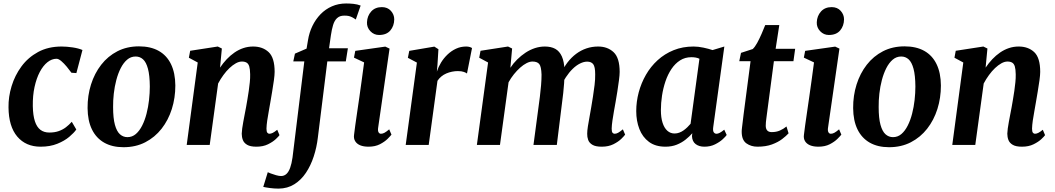

<svg xmlns="http://www.w3.org/2000/svg" viewBox="-20 -835 6076 1106"><path d="M214 10Q129 10 79.5 -48.2Q30 -106.5 29 -216.5Q28 -277 46.8 -338.8Q65.5 -400.5 103.5 -452.2Q141.5 -504 199.5 -535.5Q257.5 -567 335 -567Q364 -567 398 -562Q432 -557 455 -547L420 -414L391.5 -416Q380 -432 364.5 -450.8Q349 -469.5 333.2 -483Q317.5 -496.5 305.5 -496.5Q278.5 -496.5 253.5 -476.8Q228.5 -457 209.2 -420.5Q190 -384 179 -334Q168 -284 169 -223.5Q170 -170 181 -136.5Q192 -103 212.8 -87.2Q233.5 -71.5 264 -71.5Q295 -71.5 318.2 -79.8Q341.5 -88 359.8 -102Q378 -116 393.5 -133.5L419.5 -89Q406.5 -70 379 -46.8Q351.5 -23.5 310 -6.8Q268.5 10 214 10Z M780.5 -568Q847.5 -568 894 -542Q940.5 -516 965 -465.5Q989.5 -415 990 -342.5Q990 -271 969.8 -207Q949.5 -143 910.8 -93.5Q872 -44 816.8 -15.5Q761.5 13 691.5 13Q626.5 13 580.2 -13.2Q534 -39.5 509.5 -89.8Q485 -140 484.5 -212.5Q484 -284 504.2 -348.2Q524.5 -412.5 563 -462Q601.5 -511.5 656.5 -539.8Q711.5 -568 780.5 -568ZM761.5 -509.5Q733.5 -509.5 712.2 -491.2Q691 -473 675.5 -442.5Q660 -412 650 -374Q640 -336 635.5 -295.8Q631 -255.5 631.5 -218.5Q631.5 -154 642 -116Q652.5 -78 671 -61.5Q689.5 -45 714 -45Q741.5 -45 762.5 -63Q783.5 -81 799 -111.8Q814.5 -142.5 824.2 -180.5Q834 -218.5 838.5 -259Q843 -299.5 843 -336.5Q842.5 -401.5 832.2 -439.2Q822 -477 804 -493.2Q786 -509.5 761.5 -509.5Z M1247.5 -445.5Q1265 -471.5 1286 -493.8Q1307 -516 1331 -532.5Q1355 -549 1381.8 -558Q1408.5 -567 1438 -567Q1493 -567 1527.5 -534.8Q1562 -502.5 1562 -421Q1562 -403.5 1557.8 -372.5Q1553.5 -341.5 1547.8 -307.8Q1542 -274 1537.5 -247Q1533.5 -222 1528.2 -194Q1523 -166 1519.2 -140Q1515.5 -114 1515 -94Q1515 -76.5 1520 -70.5Q1525 -64.5 1531.5 -64.5Q1540.5 -64.5 1550.8 -69.5Q1561 -74.5 1577 -87.5L1590 -56.5Q1585.5 -49.5 1568.5 -33.5Q1551.5 -17.5 1523.5 -3.8Q1495.5 10 1457 10Q1422 10 1403.8 -0.8Q1385.5 -11.5 1379 -28.5Q1372.5 -45.5 1372.5 -65Q1373 -77.5 1375.2 -95.2Q1377.5 -113 1381.5 -133.8Q1385.5 -154.5 1389.5 -176.2Q1393.5 -198 1397.5 -218Q1401 -238.5 1405.2 -262.5Q1409.5 -286.5 1413 -311.8Q1416.5 -337 1419 -361.2Q1421.5 -385.5 1421 -407Q1420.5 -436.5 1415.8 -452.2Q1411 -468 1400.5 -474.2Q1390 -480.5 1373.5 -480.5Q1356.5 -480.5 1338.2 -470.2Q1320 -460 1301.8 -442.8Q1283.5 -425.5 1266.8 -402.5Q1250 -379.5 1236.5 -354L1188 0H1055.5L1119 -475L1068 -502.5L1075.5 -542.5L1234.5 -567L1258 -555.5Z M1754 -602.5Q1761 -647 1779.5 -685.2Q1798 -723.5 1826.2 -752.8Q1854.5 -782 1892 -798.5Q1929.5 -815 1974 -815Q1994 -815 2016 -812.8Q2038 -810.5 2057.5 -803L2029.5 -722.5Q2020.5 -729.5 2004.2 -737.5Q1988 -745.5 1963 -745Q1937 -745 1921.8 -730.8Q1906.5 -716.5 1898.8 -691Q1891 -665.5 1886 -631L1875.5 -557H1984L1972 -481.5H1865.5L1811 -43Q1804.5 13.5 1787.2 66.2Q1770 119 1742.2 160.5Q1714.5 202 1675.2 226.5Q1636 251 1585 251.5Q1559.5 251.5 1534 248Q1508.5 244.5 1496.5 241.5L1522.5 157Q1526 159 1539.8 164.2Q1553.5 169.5 1570.2 174.2Q1587 179 1599 179Q1617 179 1630 167Q1643 155 1651.5 131.2Q1660 107.5 1665 72.5L1733 -481.5H1669.5L1679 -526L1746 -555ZM2103 10Q2074 10 2054.5 1.8Q2035 -6.5 2025.8 -22Q2016.5 -37.5 2019.5 -58.5Q2022 -80.5 2026.5 -113Q2031 -145.5 2037 -186Q2043 -226.5 2049.8 -273.5Q2056.5 -320.5 2063.5 -371.5Q2070.5 -422.5 2077.5 -475.5L2019 -503L2026.5 -542L2199.5 -566.5L2224 -555L2158.5 -101Q2155.5 -83 2160.2 -73.8Q2165 -64.5 2174.5 -64.5Q2184 -64.5 2194.5 -70Q2205 -75.5 2222 -90L2235 -59.5Q2229.5 -52 2212.8 -35.2Q2196 -18.5 2168.5 -4.2Q2141 10 2103 10ZM2163.5 -633.5Q2134 -633.5 2113.2 -655.5Q2092.5 -677.5 2094 -707Q2095.5 -743.5 2118.2 -768.8Q2141 -794 2179.5 -794Q2212.5 -794 2231.8 -772.5Q2251 -751 2251 -723.5Q2250.5 -685.5 2228.5 -659.5Q2206.5 -633.5 2163.5 -633.5Z M2317 0 2381.5 -474.5 2329.5 -502 2337.5 -542 2482 -566.5 2505.5 -551.5 2500 -461.5 2496.5 -422.5Q2505 -449 2520.5 -474.5Q2536 -500 2558 -521Q2580 -542 2607 -554.5Q2634 -567 2665.5 -567Q2677 -567 2686 -564.2Q2695 -561.5 2699 -558L2670 -411.5Q2666 -415.5 2652.5 -420.5Q2639 -425.5 2617.5 -425.5Q2600.5 -425.5 2583.5 -422Q2566.5 -418.5 2550.8 -411.8Q2535 -405 2522 -394.2Q2509 -383.5 2500 -369.5L2449.5 0Z M2930 -555.5 2920 -444.5Q2936.5 -470 2959 -492.2Q2981.5 -514.5 3007.2 -531.5Q3033 -548.5 3061.2 -557.8Q3089.5 -567 3118.5 -567Q3154.5 -567 3178.8 -553.5Q3203 -540 3216.5 -510Q3230 -480 3232 -429.5Q3232 -422.5 3232 -414.8Q3232 -407 3231.5 -398.8Q3231 -390.5 3230 -382L3211 -409.5Q3227 -446.5 3249.2 -475.5Q3271.5 -504.5 3299 -525Q3326.5 -545.5 3358.2 -556.2Q3390 -567 3425.5 -567Q3480 -567 3514.8 -534.2Q3549.5 -501.5 3549.5 -420.5Q3549.5 -403.5 3545.5 -372.8Q3541.5 -342 3536.2 -308.2Q3531 -274.5 3526 -247Q3521.5 -221.5 3516.5 -193.8Q3511.5 -166 3507.8 -140Q3504 -114 3503.5 -94Q3503.5 -76.5 3508.2 -70.5Q3513 -64.5 3520.5 -64.5Q3530 -64.5 3540.2 -70Q3550.5 -75.5 3568 -90L3581 -59.5Q3576 -52 3559 -35.2Q3542 -18.5 3513.5 -4.2Q3485 10 3446.5 10Q3411 10 3392.8 -0.8Q3374.5 -11.5 3368.2 -28.8Q3362 -46 3362.5 -64.5Q3362.5 -81.5 3366.5 -107.2Q3370.5 -133 3376 -162Q3381.5 -191 3386 -219Q3390.5 -246 3395.8 -279Q3401 -312 3405 -345.2Q3409 -378.5 3408.5 -407Q3408.5 -450.5 3397.2 -465.2Q3386 -480 3362 -480Q3343 -480 3321.2 -469.2Q3299.5 -458.5 3278.8 -438.2Q3258 -418 3240 -390.5Q3222 -363 3210.5 -330L3232 -406.5Q3231.5 -383.5 3229.5 -355.5Q3227.5 -327.5 3224.5 -299.5Q3221.5 -271.5 3218 -246.5L3187.5 0H3053L3082 -218Q3086 -246 3090 -278.5Q3094 -311 3096.8 -344Q3099.5 -377 3099.5 -405Q3098 -452 3086.2 -466.2Q3074.5 -480.5 3047 -480.5Q3031.5 -480.5 3013.2 -471.2Q2995 -462 2976.2 -445.2Q2957.5 -428.5 2940.2 -407Q2923 -385.5 2909.5 -361L2860 0H2727L2791.5 -475L2740.5 -502.5L2748 -542.5L2906.5 -567Z M4088.5 -103Q4085.5 -81.5 4091.5 -73Q4097.5 -64.5 4107.5 -64.5Q4115.5 -64.5 4125.8 -69.8Q4136 -75 4152 -88L4166 -57.5Q4161 -49.5 4143.5 -33.2Q4126 -17 4099 -3.5Q4072 10 4037.5 10Q4007 10 3987.2 -5Q3967.5 -20 3966 -51L3968 -67.5Q3951.5 -48.5 3929.2 -30.8Q3907 -13 3878.2 -1.5Q3849.5 10 3813.5 10Q3755.5 10 3718.2 -17.8Q3681 -45.5 3663 -92Q3645 -138.5 3645 -195Q3645 -249 3659.2 -302.8Q3673.5 -356.5 3700.8 -404Q3728 -451.5 3768.2 -488.2Q3808.5 -525 3860.5 -546Q3912.5 -567 3975.5 -567Q4002 -567 4032.5 -560.5Q4063 -554 4084.5 -546.5L4152.5 -567ZM4009 -496.5Q3999 -501.5 3987.2 -503.5Q3975.5 -505.5 3963 -505.5Q3926 -505.5 3897.5 -487.2Q3869 -469 3848 -437.8Q3827 -406.5 3813.5 -366.8Q3800 -327 3793.5 -284.2Q3787 -241.5 3787 -200.5Q3787 -157.5 3796.8 -127.5Q3806.5 -97.5 3824.2 -81.8Q3842 -66 3865.5 -66Q3880 -66 3893.2 -71Q3906.5 -76 3918 -84.2Q3929.5 -92.5 3939.5 -102.2Q3949.5 -112 3958 -122Z M4398.5 -183.5Q4396.5 -167.5 4394.8 -155Q4393 -142.5 4392 -132Q4391 -121.5 4391 -111Q4391 -93 4399.5 -83.5Q4408 -74 4425.5 -74Q4451.5 -74 4472.2 -83Q4493 -92 4510.5 -106.5L4522.5 -67Q4509 -52 4485.5 -34Q4462 -16 4426.8 -3Q4391.5 10 4343.5 10Q4306.5 10 4279.5 -9.2Q4252.5 -28.5 4252.5 -76Q4252.5 -80 4252.8 -85.8Q4253 -91.5 4254.5 -102.2Q4256 -113 4258 -130.8Q4260 -148.5 4263.5 -176.5L4303.5 -482.5H4238.5L4248.5 -530.5L4316 -552.5Q4329 -564.5 4342 -588.5Q4355 -612.5 4367 -640Q4379 -667.5 4388 -690.5H4469L4448 -554H4560.5L4550.5 -482.5H4438Z M4694.5 10Q4665.5 10 4646 1.8Q4626.5 -6.5 4617.2 -22Q4608 -37.5 4611 -58.5Q4613.5 -80.5 4618 -113Q4622.5 -145.5 4628.5 -186Q4634.5 -226.5 4641.2 -273.5Q4648 -320.5 4655 -371.5Q4662 -422.5 4669 -475.5L4610.5 -503L4618 -542L4791 -566.5L4815.5 -555L4750 -101Q4747 -83 4751.8 -73.8Q4756.5 -64.5 4766 -64.5Q4775.5 -64.5 4786 -70Q4796.5 -75.5 4813.5 -90L4826.5 -59.5Q4821 -52 4804.2 -35.2Q4787.5 -18.5 4760 -4.2Q4732.5 10 4694.5 10ZM4754.5 -633.5Q4725 -633.5 4704.2 -655.5Q4683.5 -677.5 4685 -707Q4686.5 -743.5 4709.2 -768.8Q4732 -794 4770.5 -794Q4803.5 -794 4822.8 -772.5Q4842 -751 4842 -723.5Q4841.5 -685.5 4819.5 -659.5Q4797.5 -633.5 4754.5 -633.5Z M5190.5 -568Q5257.5 -568 5304 -542Q5350.5 -516 5375 -465.5Q5399.5 -415 5400 -342.5Q5400 -271 5379.8 -207Q5359.5 -143 5320.8 -93.5Q5282 -44 5226.8 -15.5Q5171.5 13 5101.5 13Q5036.5 13 4990.2 -13.2Q4944 -39.5 4919.5 -89.8Q4895 -140 4894.5 -212.5Q4894 -284 4914.2 -348.2Q4934.5 -412.5 4973 -462Q5011.5 -511.5 5066.5 -539.8Q5121.5 -568 5190.5 -568ZM5171.5 -509.5Q5143.5 -509.5 5122.2 -491.2Q5101 -473 5085.5 -442.5Q5070 -412 5060 -374Q5050 -336 5045.5 -295.8Q5041 -255.5 5041.5 -218.5Q5041.5 -154 5052 -116Q5062.5 -78 5081 -61.5Q5099.5 -45 5124 -45Q5151.5 -45 5172.5 -63Q5193.5 -81 5209 -111.8Q5224.5 -142.5 5234.2 -180.5Q5244 -218.5 5248.5 -259Q5253 -299.5 5253 -336.5Q5252.5 -401.5 5242.2 -439.2Q5232 -477 5214 -493.2Q5196 -509.5 5171.5 -509.5Z M5657.5 -445.5Q5675 -471.5 5696 -493.8Q5717 -516 5741 -532.5Q5765 -549 5791.8 -558Q5818.5 -567 5848 -567Q5903 -567 5937.5 -534.8Q5972 -502.5 5972 -421Q5972 -403.5 5967.8 -372.5Q5963.5 -341.5 5957.8 -307.8Q5952 -274 5947.5 -247Q5943.5 -222 5938.2 -194Q5933 -166 5929.2 -140Q5925.5 -114 5925 -94Q5925 -76.5 5930 -70.5Q5935 -64.5 5941.5 -64.5Q5950.5 -64.5 5960.8 -69.5Q5971 -74.5 5987 -87.5L6000 -56.5Q5995.5 -49.5 5978.5 -33.5Q5961.5 -17.5 5933.5 -3.8Q5905.5 10 5867 10Q5832 10 5813.8 -0.8Q5795.5 -11.5 5789 -28.5Q5782.5 -45.5 5782.5 -65Q5783 -77.5 5785.2 -95.2Q5787.5 -113 5791.5 -133.8Q5795.5 -154.5 5799.5 -176.2Q5803.5 -198 5807.5 -218Q5811 -238.5 5815.2 -262.5Q5819.5 -286.5 5823 -311.8Q5826.5 -337 5829 -361.2Q5831.5 -385.5 5831 -407Q5830.5 -436.5 5825.8 -452.2Q5821 -468 5810.5 -474.2Q5800 -480.5 5783.5 -480.5Q5766.5 -480.5 5748.2 -470.2Q5730 -460 5711.8 -442.8Q5693.5 -425.5 5676.8 -402.5Q5660 -379.5 5646.5 -354L5598 0H5465.5L5529 -475L5478 -502.5L5485.5 -542.5L5644.5 -567L5668 -555.5Z"/></svg>

Font: Merriweather 20pt
Style: Bold Italic
Weight: 700
Italic angle: -7.8°
Version: Version 2.101